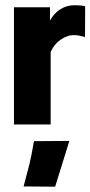

<svg xmlns="http://www.w3.org/2000/svg" viewBox="-20 -474 344 731"><path d="M33.2 0H172.9V-276.4Q186.5 -306.6 211.7 -323.5Q236.8 -340.3 259.3 -340.3Q272 -340.3 282 -338.4Q292 -336.4 303.7 -333L304.2 -449.7Q298.3 -452.1 287.6 -453.1Q276.9 -454.1 263.7 -454.1Q233.4 -454.1 209 -438.2Q184.6 -422.4 170.9 -396.5H170.4V-446.3H33.2ZM189.9 236.8 244.1 62.5 109.4 63.5Q99.1 123 91.3 154.1Q83.5 185.1 69.8 235.8Z"/></svg>

Font: Roboto Flex Super Cond Bold
Style: Regular
Weight: 700
Width: 3
Designer: Berlow after Robertson
Foundry: Google
Version: Version 3.000